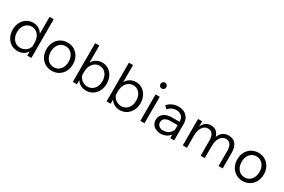

<svg xmlns="http://www.w3.org/2000/svg" viewBox="106 -1905 4568 3093"><g transform="rotate(30 2389.5 -358.5)"><path d="M467 0V-78Q442 -35 396 -9.5Q350 16 292 16Q223 16 169.5 -18Q116 -52 85 -111Q54 -170 54 -246Q54 -321 84.5 -380.5Q115 -440 168.5 -474Q222 -508 289 -508Q347 -508 394 -480Q441 -452 466 -405V-720H543V0ZM135 -246Q135 -189 156.5 -145Q178 -101 216 -76Q254 -51 303 -51Q360 -51 404 -83.5Q448 -116 466 -169V-232Q466 -294 445 -341Q424 -388 386.5 -414.5Q349 -441 300 -441Q252 -441 214.5 -416Q177 -391 156 -347Q135 -303 135 -246Z M928 16Q857 16 801 -18Q745 -52 713.5 -111Q682 -170 682 -246Q682 -322 713.5 -381Q745 -440 801 -474Q857 -508 928 -508Q1000 -508 1056 -474Q1112 -440 1143.5 -381Q1175 -322 1175 -246Q1175 -170 1143.5 -111Q1112 -52 1056 -18Q1000 16 928 16ZM928 -51Q978 -51 1015 -76Q1052 -101 1073 -145Q1094 -189 1094 -246Q1094 -304 1073 -347.5Q1052 -391 1015 -416Q978 -441 928 -441Q879 -441 842 -416Q805 -391 784 -347.5Q763 -304 763 -246Q763 -189 784 -145Q805 -101 842 -76Q879 -51 928 -51Z M1390 0H1314V-720H1391V-402Q1416 -450 1464 -479Q1512 -508 1571 -508Q1639 -508 1691 -474Q1743 -440 1773 -380.5Q1803 -321 1803 -246Q1803 -170 1772 -111Q1741 -52 1687.5 -18Q1634 16 1565 16Q1507 16 1461 -9.5Q1415 -35 1390 -78ZM1391 -232V-169Q1409 -116 1453 -83.5Q1497 -51 1554 -51Q1604 -51 1641.5 -76Q1679 -101 1700.5 -145Q1722 -189 1722 -246Q1722 -303 1701.5 -347Q1681 -391 1644.5 -416Q1608 -441 1560 -441Q1511 -441 1473 -414.5Q1435 -388 1413 -341Q1391 -294 1391 -232Z M2018 0H1942V-720H2019V-402Q2044 -450 2092 -479Q2140 -508 2199 -508Q2267 -508 2319 -474Q2371 -440 2401 -380.5Q2431 -321 2431 -246Q2431 -170 2400 -111Q2369 -52 2315.5 -18Q2262 16 2193 16Q2135 16 2089 -9.5Q2043 -35 2018 -78ZM2019 -232V-169Q2037 -116 2081 -83.5Q2125 -51 2182 -51Q2232 -51 2269.5 -76Q2307 -101 2328.5 -145Q2350 -189 2350 -246Q2350 -303 2329.5 -347Q2309 -391 2272.5 -416Q2236 -441 2188 -441Q2139 -441 2101 -414.5Q2063 -388 2041 -341Q2019 -294 2019 -232Z M2662 -678Q2662 -654 2646.5 -638.5Q2631 -623 2608 -623Q2585 -623 2569.5 -638.5Q2554 -654 2554 -678Q2554 -702 2569.5 -717.5Q2585 -733 2608 -733Q2631 -733 2646.5 -717.5Q2662 -702 2662 -678ZM2647 0H2570V-492H2647Z M2952 16Q2900 16 2860 -4Q2820 -24 2797.5 -59.5Q2775 -95 2775 -140Q2775 -215 2832.5 -259Q2890 -303 2987 -303H3125V-307Q3125 -369 3087.5 -405.5Q3050 -442 2985 -442Q2900 -442 2841 -371L2791 -420Q2875 -508 2990 -508Q3053 -508 3100 -483.5Q3147 -459 3173 -414.5Q3199 -370 3199 -310V0H3126V-67Q3098 -29 3053 -6.5Q3008 16 2952 16ZM2963 -48Q3021 -48 3064 -77.5Q3107 -107 3125 -156V-241H2996Q2929 -241 2892 -215.5Q2855 -190 2855 -143Q2855 -100 2884.5 -74Q2914 -48 2963 -48Z M4102 0H4025V-284Q4025 -358 3996 -399Q3967 -440 3914 -440Q3847 -440 3808 -381Q3769 -322 3769 -221V0H3692V-284Q3692 -358 3663 -399Q3634 -440 3581 -440Q3515 -440 3476 -381Q3437 -322 3437 -221V0H3360V-492H3436V-392Q3456 -447 3497.5 -477.5Q3539 -508 3597 -508Q3657 -508 3696 -475.5Q3735 -443 3751 -382Q3771 -442 3816.5 -475Q3862 -508 3925 -508Q4010 -508 4056 -452Q4102 -396 4102 -292Z M4478 16Q4407 16 4351 -18Q4295 -52 4263.5 -111Q4232 -170 4232 -246Q4232 -322 4263.5 -381Q4295 -440 4351 -474Q4407 -508 4478 -508Q4550 -508 4606 -474Q4662 -440 4693.5 -381Q4725 -322 4725 -246Q4725 -170 4693.5 -111Q4662 -52 4606 -18Q4550 16 4478 16ZM4478 -51Q4528 -51 4565 -76Q4602 -101 4623 -145Q4644 -189 4644 -246Q4644 -304 4623 -347.5Q4602 -391 4565 -416Q4528 -441 4478 -441Q4429 -441 4392 -416Q4355 -391 4334 -347.5Q4313 -304 4313 -246Q4313 -189 4334 -145Q4355 -101 4392 -76Q4429 -51 4478 -51Z"/></g></svg>

Font: Wix Madefor Text
Style: Regular
Weight: 400
Designer: Dalton Maag Ltd
Foundry: Dalton Maag Ltd
Version: Version 3.100